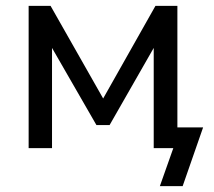

<svg xmlns="http://www.w3.org/2000/svg" viewBox="-20 -507 731 657"><path d="M78 0V-487H153L333 -170L512 -487H587V-71H675L605 130H527L573 0H506V-343L355 -79H310L158 -343V0Z"/></svg>

Font: Nunito Sans Medium
Style: Regular
Weight: 500
Designer: Vernon Adams
Foundry: Vernon Adams
Version: Version 3.101; ttfautohint (v1.8.4.7-5d5b);gftools[0.9.27]